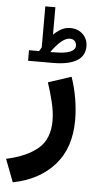

<svg xmlns="http://www.w3.org/2000/svg" viewBox="-84 -708 509 1010"><g transform="rotate(5 170.5 -202.5)"><path d="M101.1 -434.1Q108.4 -445.3 113.3 -454.6V-671.4H166.5V-526.4Q186.5 -546.4 208.3 -557.9Q230 -569.3 254.4 -569.3Q295.4 -569.3 321.3 -543.9Q347.2 -518.6 347.2 -480Q346.7 -428.2 303.2 -403.3Q259.8 -378.4 179.2 -378.4H47.9V-434.1ZM178.7 -434.6Q239.7 -434.6 265.9 -446.5Q292 -458.5 292 -478.5Q292 -494.1 282.7 -503.7Q273.4 -513.2 256.8 -513.2Q235.8 -513.2 210.9 -492.2Q186 -471.2 160.2 -434.1ZM23.4 265.6 -22.5 145.5Q85.9 122.1 144.8 71.8Q203.6 21.5 203.6 -75.7Q203.6 -119.6 190.7 -173.1Q177.7 -226.6 161.6 -274.4L283.2 -314.5Q301.8 -261.7 311.8 -202.9Q321.8 -144 321.8 -88.9Q321.8 58.6 241.9 148.4Q162.1 238.3 23.4 265.6Z"/></g></svg>

Font: Vazirmatn RD UI
Style: Bold
Weight: 700
Designer: Saber Rastikerdar
Foundry: Saber Rastikerdar
Version: Version 33.003